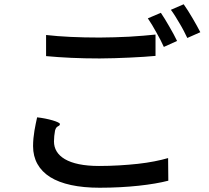

<svg xmlns="http://www.w3.org/2000/svg" viewBox="-20 -852 980 900"><path d="M586 -680C541 -678 493 -676 447 -676C351 -676 264 -680 196 -688V-589C271 -582 352 -578 447 -578C492 -578 541 -580 587 -582C634 -584 677 -587 709 -590V-690C674 -686 632 -683 586 -680ZM626 -84C570 -78 508 -74 444 -74C299 -74 233 -121 233 -189C233 -206 235 -223 238 -240C245 -266 258 -256 261 -270C263 -280 202 -297 154 -302C146 -265 135 -218 135 -167C135 -104 163 -55 215 -22C268 11 346 28 447 28C579 28 696 14 769 -5L768 -111C730 -100 681 -90 626 -84ZM774 -727C760 -751 746 -775 734 -792L673 -766C686 -747 700 -724 713 -700C727 -676 739 -652 748 -632L810 -660C801 -679 788 -703 774 -727ZM883 -766C869 -790 854 -814 841 -832L781 -806C794 -789 808 -766 822 -742C836 -719 848 -695 858 -674L919 -701C910 -719 897 -742 883 -766Z"/></svg>

Font: GenSekiGothic2 TW M
Style: Regular
Weight: 500
Version: Version 2.100;PS 2.1;hotconv 16.6.51;makeotf.lib2.5.65220 DE